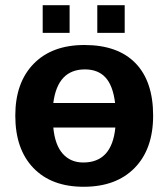

<svg xmlns="http://www.w3.org/2000/svg" viewBox="-20 -712 651 742"><path d="M571.8 -265.1Q571.8 -136.2 500.5 -63.2Q429.2 9.8 303.2 9.8Q178.7 9.8 108.9 -63Q39.1 -135.7 39.1 -265.1Q39.1 -392.6 109.9 -465.3Q180.7 -538.1 306.2 -538.1Q435.5 -538.1 503.7 -467.8Q571.8 -397.5 571.8 -265.1ZM301.8 -84Q412.6 -84 425.8 -219.2H186Q192.4 -151.4 222.7 -117.7Q252.9 -84 301.8 -84ZM308.1 -443.8Q202.6 -443.8 186 -314H424.8Q416.5 -381.3 387.7 -412.6Q358.9 -443.8 308.1 -443.8ZM461.9 -585H356V-691.9H461.9ZM249 -585H145V-691.9H249Z"/></svg>

Font: Libra Sans Modern
Style: Bold
Weight: 700
Foundry: Stefan Peev, Context Ltd
Version: Version 1.000